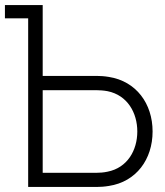

<svg xmlns="http://www.w3.org/2000/svg" viewBox="-28 -740 653 760"><path d="M355 0C369 0 385 -1 403 -4C511.5 -20.5 576 -109.5 576 -219.5C576 -330 511 -418.5 403 -435.5C385 -438.5 368.5 -439.5 355 -439.5H141V-720H-8.5V-667.5H83.5V0ZM141 -383H354C365.5 -383 382.5 -382 398 -379C476.5 -363 515.5 -293.5 515.5 -219.5C515.5 -145.5 476.5 -76 398 -60.5C382.5 -57 365.5 -56 354 -56H141Z"/></svg>

Font: Hauora Light
Style: Regular
Weight: 300
Designer: Wayne Shih
Foundry: WCYS
Version: Version 1.001;hotconv 1.0.109;makeotfexe 2.5.65596